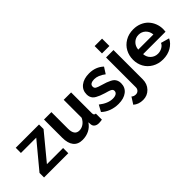

<svg xmlns="http://www.w3.org/2000/svg" viewBox="5 -1493 2453 2453"><g transform="rotate(-45 1231.5 -267.0)"><path d="M25.9 -82 314.9 -430.2H38.1V-523.9H459V-441.9L171.9 -94.2H463.9V0H25.9Z M548.8 -195.8V-523.9H682.6V-225.1Q682.6 -104 769.5 -104Q810.1 -104 846.2 -128.4Q882.3 -152.8 904.8 -199.2V-523.9H1038.6V-149.9Q1038.6 -128.4 1045.9 -119.4Q1053.2 -110.4 1070.8 -108.9V0Q1038.6 5.9 1012.7 5.9Q976.6 5.9 953.9 -10.5Q931.2 -26.9 927.7 -56.2L924.8 -98.1Q890.1 -44.9 835.4 -17.6Q780.8 9.8 713.9 9.8Q632.8 9.8 590.8 -42.5Q548.8 -94.7 548.8 -195.8Z M1364.3 9.8Q1296.4 9.8 1235.4 -12.7Q1174.3 -35.2 1131.3 -77.1L1179.2 -164.1Q1272.9 -89.8 1359.4 -89.8Q1398.9 -89.8 1422.1 -104.2Q1445.3 -118.7 1445.3 -146Q1445.3 -152.3 1444.1 -157.5Q1442.9 -162.6 1439.2 -167.2Q1435.5 -171.9 1432.6 -175.3Q1429.7 -178.7 1422.4 -182.4Q1415 -186 1410.2 -188.2Q1405.3 -190.4 1394.5 -194.1Q1383.8 -197.8 1377.7 -199.5Q1371.6 -201.2 1357.4 -205.3Q1343.3 -209.5 1335.4 -211.9Q1296.9 -224.1 1272.2 -233.9Q1247.6 -243.7 1224.1 -256.8Q1200.7 -270 1188 -284.7Q1175.3 -299.3 1167.7 -319.3Q1160.2 -339.4 1160.2 -365.2Q1160.2 -442.4 1218.3 -488.3Q1276.4 -534.2 1372.6 -534.2Q1490.2 -534.2 1569.3 -460L1515.1 -375Q1437 -435.1 1366.2 -435.1Q1331.1 -435.1 1308.1 -422.4Q1285.2 -409.7 1285.2 -380.9Q1285.2 -355 1305.7 -342.5Q1326.2 -330.1 1380.4 -314.9Q1423.8 -302.2 1449.2 -293.2Q1474.6 -284.2 1501.7 -270.5Q1528.8 -256.8 1542.7 -241.9Q1556.6 -227.1 1565.4 -205.6Q1574.2 -184.1 1574.2 -155.8Q1574.2 -78.6 1517.3 -34.4Q1460.4 9.8 1364.3 9.8Z M1669.9 -597.2V-730H1804.2V-597.2ZM1488.8 148.9 1546.9 58.1Q1568.8 80.1 1606 80.1Q1632.8 80.1 1651.4 61.5Q1669.9 43 1669.9 14.2V-523.9H1804.2V3.9Q1804.2 87.4 1752 141.6Q1699.7 195.8 1622.1 195.8Q1541.5 195.8 1488.8 148.9Z M2168.9 9.8Q2086.9 9.8 2022.9 -27.3Q1959 -64.5 1925.8 -125.2Q1892.6 -186 1892.6 -258.8Q1892.6 -333.5 1925.8 -395.8Q1959 -458 2022.9 -495.6Q2086.9 -533.2 2169.9 -533.2Q2232.4 -533.2 2284.4 -511.2Q2336.4 -489.3 2370.8 -451.9Q2405.3 -414.6 2424.1 -366.2Q2442.9 -317.9 2442.9 -264.2Q2442.9 -236.3 2439.9 -219.2H2034.7Q2039.6 -159.7 2079.6 -123.8Q2119.6 -87.9 2173.8 -87.9Q2214.4 -87.9 2249.8 -107.7Q2285.2 -127.4 2297.9 -159.2L2412.6 -127Q2383.3 -65.4 2318.6 -27.8Q2253.9 9.8 2168.9 9.8ZM2031.7 -304.2H2305.7Q2299.8 -363.3 2261.5 -399.7Q2223.1 -436 2168 -436Q2113.8 -436 2075.2 -399.4Q2036.6 -362.8 2031.7 -304.2Z"/></g></svg>

Font: Rawline
Style: Bold
Weight: 700
Designer: Matt McInerney, Pablo Impallari, Rodrigo Fuenzalida
Foundry: Matt McInerney, Pablo Impallari, Rodrigo Fuenzalida
Version: Version 4.020;PS 004.020;hotconv 1.0.88;makeotf.lib2.5.64775